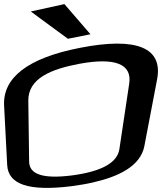

<svg xmlns="http://www.w3.org/2000/svg" viewBox="-89 -902 790 936"><path d="M677 -516C706 -669 578 -723 302 -669C44 -619 -76 -522 -69 -387L-54 -98C-49 -2 52 31 257 6C295 1 332 -5 366 -13C483 -40 596 -89 615 -191ZM298 -591C472 -623 555 -590 541 -495L493 -175C483 -108 405 -66 263 -47C122 -29 54 -51 53 -114L49 -411C48 -520 160 -565 298 -591ZM352 -735 225 -882 61 -846 242 -713Z"/></svg>

Font: Gamestation Warped
Style: Regular
Weight: 400
Designer: Jonas Hecksher
Foundry: Jonas Hecksher, Playtypeª, e-types AS
Version: Version 1.003